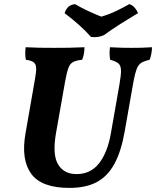

<svg xmlns="http://www.w3.org/2000/svg" viewBox="-20 -910 764 939"><path d="M319.8 9Q182.9 9 132.6 -60.2Q82.2 -129.4 104.7 -257.6L151.6 -526.3Q158.1 -561.5 156.6 -579.8Q155.1 -598.2 143.6 -606.2Q132 -614.2 106.4 -617.7Q103.9 -630.9 103.6 -646.9Q103.3 -662.8 105.4 -679Q141.4 -677 174.3 -676.5Q207.2 -676 246.2 -676Q281.8 -676 317.2 -676.5Q352.7 -677 393.3 -679Q392.8 -663.3 390.6 -648.4Q388.3 -633.4 381.7 -617.7Q352.8 -614.7 337.6 -606.7Q322.4 -598.7 314.4 -577Q306.4 -555.4 298.4 -511.1L254.6 -263.1Q235.1 -155.4 263.5 -107Q291.9 -58.6 354.4 -58.6Q423.7 -58.6 464.9 -111.9Q506.1 -165.2 522.1 -257L563.8 -494.7Q572.4 -542.9 571.7 -566.4Q571 -589.9 558.8 -600.1Q546.7 -610.3 518.7 -617.7Q516.2 -632.4 515.9 -647.3Q515.7 -662.3 517.7 -679Q549.7 -677 575.6 -676.5Q601.5 -676 621.4 -676Q649.6 -676 671.4 -676.5Q693.2 -677 723.5 -679Q723 -663.3 720.2 -647.6Q717.4 -631.9 711.9 -617.7Q690.9 -612.8 677.7 -606.6Q664.5 -600.5 656 -587.5Q647.5 -574.5 641.3 -549.9Q635 -525.4 628 -484.2L589.7 -266.5Q572.7 -169.7 539.7 -108.9Q506.7 -48 453.4 -19.5Q400.1 9 319.8 9ZM425.2 -729.3Q397.5 -760.4 364.2 -790Q330.9 -819.6 295.9 -845.6Q302.1 -864.9 314.2 -876.3Q326.2 -887.7 347.2 -889.7Q376 -872.8 409.7 -856.9Q443.4 -841.1 475.5 -828.6Q513.3 -839.4 549.2 -856.7Q585 -874 612.6 -889.9Q627.3 -885.4 638.5 -872.6Q649.6 -859.9 655.2 -845.6Q613.5 -821.1 569 -792.9Q524.4 -764.8 488 -738Q459.1 -724.8 425.2 -729.3Z"/></svg>

Font: Vollkorn
Style: Italic
Weight: 400
Italic angle: -11°
Designer: Friedrich Althausen
Foundry: Friedrich Althausen
Version: Version 5.001